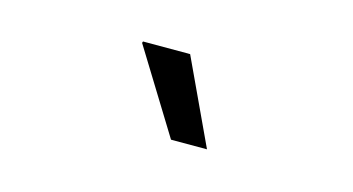

<svg xmlns="http://www.w3.org/2000/svg" viewBox="-36 -855 672 366"><g transform="rotate(15 300.0 -672.5)"><path d="M312 -589 211 -753 212 -756H305L383 -589Z"/></g></svg>

Font: Chivo Mono
Style: Regular
Weight: 400
Monospace: yes
Designer: Hector Gatti
Foundry: Omnibus-Type
Version: Version 1.008; ttfautohint (v1.8.4.7-5d5b)